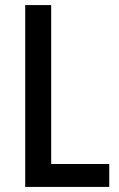

<svg xmlns="http://www.w3.org/2000/svg" viewBox="-20 -734 469 754"><path d="M79 0V-714H181V-90H409V0Z"/></svg>

Font: Noto Sans Telugu Condensed Medium
Style: Regular
Weight: 500
Width: 3
Designer: Jelle Bosma - Monotype Design Team
Foundry: Monotype Imaging Inc.
Version: Version 2.005; ttfautohint (v1.8.4.7-5d5b)